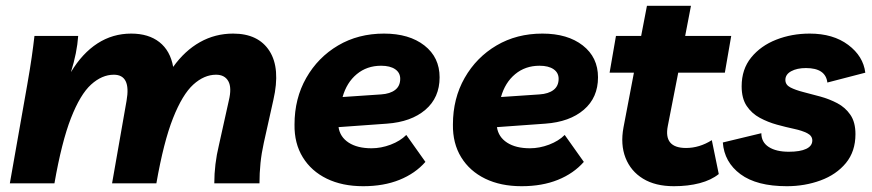

<svg xmlns="http://www.w3.org/2000/svg" viewBox="-20 -633 3010 663"><path d="M14 0 74 -340Q84 -397 89.5 -435.5Q95 -474 99 -509H250Q246 -451 225 -384Q264 -449 316.5 -483Q369 -517 433 -517Q493 -517 530.5 -487.5Q568 -458 578 -402Q618 -458 670.5 -487.5Q723 -517 785 -517Q872 -517 910.5 -457Q949 -397 924 -288L891 -140Q883 -104 879.5 -69.5Q876 -35 876 0H720Q720 -66 736 -132L770 -285Q781 -330 768.5 -352.5Q756 -375 726 -375Q685 -375 647.5 -341Q610 -307 577.5 -225Q545 -143 520 0H367L417 -285Q433 -375 373 -375Q332 -375 294.5 -341Q257 -307 225 -225Q193 -143 168 0Z M1234 10Q1162 10 1108.5 -16Q1055 -42 1025.5 -90Q996 -138 997 -203Q997 -293 1037.5 -364Q1078 -435 1147.5 -476Q1217 -517 1306 -517Q1393 -517 1445.5 -476Q1498 -435 1498 -366Q1498 -296 1449 -254Q1400 -212 1316 -206L1149 -194Q1154 -160 1184 -140.5Q1214 -121 1263 -121Q1296 -121 1329 -133.5Q1362 -146 1383 -167L1449 -74Q1414 -34 1359.5 -12Q1305 10 1234 10ZM1296 -406Q1247 -406 1212 -377Q1177 -348 1163 -298L1296 -307Q1327 -309 1344.5 -322.5Q1362 -336 1362 -361Q1362 -382 1344.5 -394Q1327 -406 1296 -406Z M1781 10Q1709 10 1655.5 -16Q1602 -42 1572.5 -90Q1543 -138 1544 -203Q1544 -293 1584.5 -364Q1625 -435 1694.5 -476Q1764 -517 1853 -517Q1940 -517 1992.5 -476Q2045 -435 2045 -366Q2045 -296 1996 -254Q1947 -212 1863 -206L1696 -194Q1701 -160 1731 -140.5Q1761 -121 1810 -121Q1843 -121 1876 -133.5Q1909 -146 1930 -167L1996 -74Q1961 -34 1906.5 -12Q1852 10 1781 10ZM1843 -406Q1794 -406 1759 -377Q1724 -348 1710 -298L1843 -307Q1874 -309 1891.5 -322.5Q1909 -336 1909 -361Q1909 -382 1891.5 -394Q1874 -406 1843 -406Z M2307 10Q2243 10 2200.5 -16Q2158 -42 2140 -88Q2122 -134 2133 -193L2169 -382H2085L2107 -509H2194L2214 -613H2366L2346 -509H2505L2483 -382H2322L2286 -198Q2271 -122 2349 -122Q2395 -122 2438 -149L2462 -32Q2436 -11 2396 -0.5Q2356 10 2307 10Z M2697 10Q2593 10 2537 -31.5Q2481 -73 2476 -141L2609 -173Q2609 -142 2634.5 -125.5Q2660 -109 2704 -109Q2743 -109 2764 -119Q2785 -129 2785 -148Q2785 -164 2767.5 -173Q2750 -182 2722 -188Q2694 -194 2663 -202.5Q2632 -211 2604 -226Q2576 -241 2558.5 -267Q2541 -293 2541 -335Q2541 -394 2574 -434.5Q2607 -475 2660.5 -496Q2714 -517 2776 -517Q2857 -517 2909 -478Q2961 -439 2968 -382L2837 -348Q2831 -398 2763 -398Q2732 -398 2712 -387Q2692 -376 2692 -357Q2692 -340 2709.5 -331Q2727 -322 2754.5 -315Q2782 -308 2813 -299.5Q2844 -291 2871.5 -276.5Q2899 -262 2916.5 -236.5Q2934 -211 2934 -170Q2934 -110 2901 -70Q2868 -30 2813.5 -10Q2759 10 2697 10Z"/></svg>

Font: Livvic
Style: Bold Italic
Weight: 700
Italic angle: -10°
Designer: Jacques Le Bailly, Baron von Fonthausen
Version: Version 1.001; ttfautohint (v1.8.2)